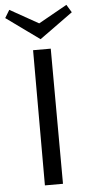

<svg xmlns="http://www.w3.org/2000/svg" viewBox="-67 -897 441 931"><g transform="rotate(-5 154.0 -431.5)"><path d="M316 -825 154 -708 -8 -825 15 -863 154 -785 293 -863ZM113 -658H199L201 0H113Z"/></g></svg>

Font: EauTest Medium
Style: Regular
Weight: 500
Designer: Christian Thalmann (Catharsis Fonts)
Version: Version 0.001;PS 000.001;hotconv 1.0.88;makeotf.lib2.5.64775